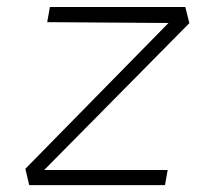

<svg xmlns="http://www.w3.org/2000/svg" viewBox="-20 -538 626 558"><path d="M530.3 -470.7 108.4 -43.9H467.3L459.5 0H64.9L53.7 -47.4L469.7 -471.2L117.2 -473.6L125 -517.6H518.6Z"/></svg>

Font: CaskaydiaCove NF ExtraLight
Style: Italic
Weight: 200
Italic angle: -10°
Designer: Aaron Bell
Foundry: Saja Typeworks
Version: Version 2111.001; VTT 6.35;Nerd Fonts 3.2.1